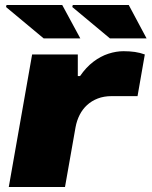

<svg xmlns="http://www.w3.org/2000/svg" viewBox="-20 -745 604 765"><path d="M15 0 108 -528H290V-442H299Q323 -477 352 -499Q381 -521 412 -531Q443 -541 472 -541Q497 -541 517.5 -538Q538 -535 557 -528L528 -362H425Q394 -362 369.5 -352.5Q345 -343 327 -326.5Q309 -310 297.5 -287.5Q286 -265 281 -238L239 0ZM418 -592 268 -717 270 -725H493L564 -592ZM154 -592 4 -717 6 -725H228L300 -592Z"/></svg>

Font: Archivo Expanded Black
Style: Italic
Weight: 900
Width: 7
Italic angle: -10°
Designer: Hector Gatti
Foundry: Omnibus-Type
Version: Version 2.001